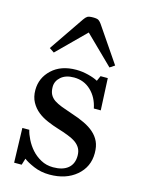

<svg xmlns="http://www.w3.org/2000/svg" viewBox="-116 -820 665 901"><g transform="rotate(15 216.0 -370.0)"><path d="M353 -235.8Q373 -218.3 383.8 -195.3Q394.5 -172.4 394.5 -139.2Q394.5 -72.3 344.5 -29.8Q294.4 12.7 214.8 12.7Q172.9 12.7 137.5 -2.4Q102.1 -17.6 86.9 -30.3L77.1 1.5H40.5L35.6 -166H69.3Q73.2 -147 85.9 -121.6Q98.6 -96.2 116.7 -75.7Q135.7 -54.2 162.4 -39.6Q189 -24.9 222.2 -24.9Q269 -24.9 294.4 -46.1Q319.8 -67.4 319.8 -106.9Q319.8 -127.4 311.8 -142.3Q303.7 -157.2 288.1 -168.5Q272 -179.7 248.5 -188.7Q225.1 -197.8 196.3 -206.5Q173.3 -213.4 145.3 -225.3Q117.2 -237.3 97.2 -253.4Q75.7 -270.5 62 -295.4Q48.3 -320.3 48.3 -354Q48.3 -413.1 92.3 -454.1Q136.2 -495.1 210 -495.1Q238.3 -495.1 267.8 -487.8Q297.4 -480.5 315.9 -470.2L327.1 -495.6H362.3L369.6 -340.8H335.9Q325.7 -392.6 291.7 -425Q257.8 -457.5 209 -457.5Q168.9 -457.5 146 -437.5Q123 -417.5 123 -389.2Q123 -367.2 130.6 -352.5Q138.2 -337.9 153.3 -327.6Q168 -317.9 190.2 -309.3Q212.4 -300.8 245.1 -290Q277.3 -279.8 305.9 -266.1Q334.5 -252.4 353 -235.8ZM380.4 -561.5 356.9 -545.9 220.7 -679.2 86.4 -545.9 63 -561.5 178.7 -731Q187 -743.2 194.6 -748Q202.1 -752.9 222.7 -752.9Q242.2 -752.9 249.5 -747.8Q256.8 -742.7 263.7 -732.9Z"/></g></svg>

Font: UniBurma_GGSerif
Style: Book
Weight: 400
Designer: Victor San Kho Lin (for Burmese only and related typography optimization with it)
Foundry: http://www.unimm.org
Version: 2.0